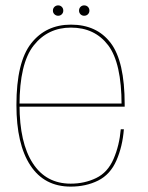

<svg xmlns="http://www.w3.org/2000/svg" viewBox="-20 -689 548 713"><path d="M242.5 4V-7Q151 -7 101.8 -82.8Q52.5 -158.5 52.5 -299Q52.5 -453.5 105 -520Q157.5 -586.5 243.5 -586.5Q332 -586.5 381.8 -520.8Q431.5 -455 431.5 -299L436 -304.5H47.5V-293H443Q443 -298 443 -301.5Q443 -461 391.2 -529.2Q339.5 -597.5 243.5 -597.5Q150.5 -597.5 95.8 -528Q41 -458.5 41 -299Q41 -153.5 92.8 -74.8Q144.5 4 242.5 4ZM242.5 -7V4Q299.5 4 344.5 -18.5Q389.5 -41 412.2 -92.8Q435 -144.5 440 -209H428.5Q423.5 -149.5 401.8 -99Q380 -48.5 337 -27.8Q294 -7 242.5 -7ZM196 -630.5Q204 -630.5 209.5 -636Q215 -641.5 215 -649.5Q215 -658 209.5 -663.5Q204 -669 196 -669Q188 -669 182.2 -663.5Q176.5 -658 176.5 -649.5Q176.5 -641.5 182.2 -636Q188 -630.5 196 -630.5ZM292.5 -630.5Q301 -630.5 306.5 -636Q312 -641.5 312 -649.5Q312 -658 306.5 -663.5Q301 -669 292.5 -669Q284.5 -669 279 -663.5Q273.5 -658 273.5 -649.5Q273.5 -641.5 279 -636Q284.5 -630.5 292.5 -630.5Z"/></svg>

Font: Anybody UltraCondensed Thin Thin
Style: Regular
Weight: 250
Version: Version 1.111